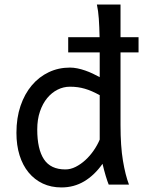

<svg xmlns="http://www.w3.org/2000/svg" viewBox="-20 -801 621 833"><path d="M283.2 -424.8Q255.4 -424.8 230 -412.1Q204.6 -399.4 184.8 -375.5Q165 -351.6 153.3 -317.1Q141.6 -282.7 141.6 -239.3Q141.6 -153.8 170.7 -109.9Q199.7 -65.9 263.7 -65.9Q286.1 -65.9 308.3 -77.1Q330.6 -88.4 350.3 -106.4Q370.1 -124.5 386.2 -147.7Q402.3 -170.9 412.6 -195.3V-388.2Q394.5 -397.9 378.9 -404.8Q363.3 -411.6 348.1 -416Q333 -420.4 317.4 -422.6Q301.8 -424.8 283.2 -424.8ZM275.9 -639.6H412.1Q411.1 -685.1 408.7 -720Q406.2 -754.9 400.4 -781.2H502.9V-639.6H581.1V-573.7H502.9V-258.8Q502.9 -166.5 513.4 -103.8Q523.9 -41 539.6 0H451.7Q446.3 -12.7 438.7 -37.8Q431.2 -63 424.8 -90.3Q389.6 -40.5 345.2 -14.2Q300.8 12.2 246.6 12.2Q201.7 12.2 165.8 -4.6Q129.9 -21.5 104.2 -52.5Q78.6 -83.5 64.9 -127.2Q51.3 -170.9 51.3 -224.6Q51.3 -289.6 69.1 -341.8Q86.9 -394 118.2 -430.9Q149.4 -467.8 191.7 -487.8Q233.9 -507.8 283.2 -507.8Q298.8 -507.8 315.7 -504.4Q332.5 -501 349.4 -495.1Q366.2 -489.3 382.3 -481.7Q398.4 -474.1 412.6 -466.3V-573.7H275.9Z"/></svg>

Font: Andika Compact
Style: Regular
Weight: 400
Designer: Victor Gaultney, Annie Olsen, Julie Remington, Don Collingsworth, Eric Hays, Becca Hirsbrunner
Foundry: SIL International
Version: Version 5.000 ; LnSpcTght